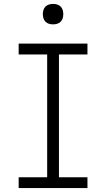

<svg xmlns="http://www.w3.org/2000/svg" viewBox="-20 -957 540 977"><path d="M75 0V-55H220V-680H75V-735H425V-680H280V-55H425V0ZM250 -833Q239 -833 229 -836Q219 -839 211.5 -846.5Q204 -854 201 -864Q198 -874 198 -885Q198 -896 201 -906Q204 -916 211.5 -923.5Q219 -931 229 -934Q239 -937 250 -937Q261 -937 271 -934Q281 -931 288.5 -923.5Q296 -916 299 -906Q302 -896 302 -885Q302 -874 299 -864Q296 -854 288.5 -846.5Q281 -839 271 -836Q261 -833 250 -833Z"/></svg>

Font: Iosevka Light
Style: Regular
Weight: 300
Monospace: yes
Designer: Belleve Invis
Foundry: Belleve Invis
Version: Version 32.5.0; ttfautohint (v1.8.4)